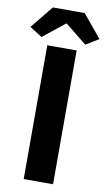

<svg xmlns="http://www.w3.org/2000/svg" viewBox="-122 -1001 589 1050"><g transform="rotate(10 172.5 -476.0)"><path d="M89 0V-743H252V0ZM50 -782 -19 -826 83 -952H260L364 -826L293 -782L174 -878H170Z"/></g></svg>

Font: Noto Sans SC ExtraBold
Style: Regular
Weight: 800
Designer: Ryoko NISHIZUKA 西塚涼子 (kana, bopomofo & ideographs); Paul D. Hunt (Latin, Greek & Cyrillic); Sandoll Communications 산돌커뮤니
Foundry: Adobe
Version: Version 2.004-H2;hotconv 1.0.118;makeotfexe 2.5.65603